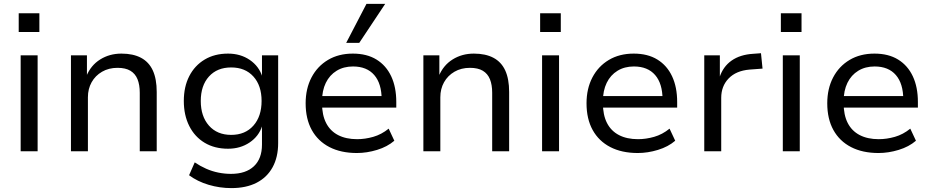

<svg xmlns="http://www.w3.org/2000/svg" viewBox="-20 -776 4782 985"><path d="M76 -612V-708H182V-612ZM86 0V-492H173V0Z M344 0V-492H426V-385H423Q446 -441 494 -471Q542 -501 603 -501Q663 -501 703.5 -479.5Q744 -458 764 -414.5Q784 -371 784 -304V0H697V-300Q697 -341 685.5 -369.5Q674 -398 649 -413Q624 -428 583 -428Q538 -428 503.5 -408Q469 -388 450 -354Q431 -320 431 -277V0Z M1167 189Q1107 189 1050 172Q993 155 950 123L979 57Q1007 76 1037.5 89.5Q1068 103 1100.5 109.5Q1133 116 1165 116Q1241 116 1282.5 77Q1324 38 1324 -34V-130H1325Q1308 -77 1260.5 -45Q1213 -13 1150 -13Q1081 -13 1030 -43.5Q979 -74 951 -129.5Q923 -185 923 -258Q923 -331 951 -385.5Q979 -440 1030 -470.5Q1081 -501 1150 -501Q1214 -501 1261.5 -468.5Q1309 -436 1326 -382H1324V-492H1407V-42Q1407 30 1378.5 82Q1350 134 1296.5 161.5Q1243 189 1167 189ZM1166 -84Q1238 -84 1280 -131.5Q1322 -179 1322 -258Q1322 -337 1280 -383.5Q1238 -430 1166 -430Q1094 -430 1052 -383.5Q1010 -337 1010 -258Q1010 -179 1052 -131.5Q1094 -84 1166 -84Z M1811 9Q1729 9 1670 -21.5Q1611 -52 1579.5 -109Q1548 -166 1548 -246Q1548 -321 1578 -378.5Q1608 -436 1662.5 -468.5Q1717 -501 1790 -501Q1862 -501 1911.5 -470.5Q1961 -440 1987 -384.5Q2013 -329 2013 -253V-224H1613V-283H1956L1938 -265Q1938 -347 1900 -391Q1862 -435 1791 -435Q1743 -435 1707 -413Q1671 -391 1651.5 -351Q1632 -311 1632 -256V-247Q1632 -186 1653 -145Q1674 -104 1714.5 -83Q1755 -62 1812 -62Q1853 -62 1895 -74Q1937 -86 1974 -116L2003 -54Q1967 -23 1914.5 -7Q1862 9 1811 9ZM1756 -556 1860 -756H1956L1823 -556Z M2152 0V-492H2234V-385H2231Q2254 -441 2302 -471Q2350 -501 2411 -501Q2471 -501 2511.5 -479.5Q2552 -458 2572 -414.5Q2592 -371 2592 -304V0H2505V-300Q2505 -341 2493.5 -369.5Q2482 -398 2457 -413Q2432 -428 2391 -428Q2346 -428 2311.5 -408Q2277 -388 2258 -354Q2239 -320 2239 -277V0Z M2751 -612V-708H2857V-612ZM2761 0V-492H2848V0Z M3252 9Q3170 9 3111 -21.5Q3052 -52 3020.5 -109Q2989 -166 2989 -246Q2989 -321 3019 -378.5Q3049 -436 3103.5 -468.5Q3158 -501 3231 -501Q3303 -501 3352.5 -470.5Q3402 -440 3428 -384.5Q3454 -329 3454 -253V-224H3054V-283H3397L3379 -265Q3379 -347 3341 -391Q3303 -435 3232 -435Q3184 -435 3148 -413Q3112 -391 3092.5 -351Q3073 -311 3073 -256V-247Q3073 -186 3094 -145Q3115 -104 3155.5 -83Q3196 -62 3253 -62Q3294 -62 3336 -74Q3378 -86 3415 -116L3444 -54Q3408 -23 3355.5 -7Q3303 9 3252 9Z M3593 0V-492H3673V-378H3671Q3689 -434 3733 -465Q3777 -496 3844 -500L3884 -503L3892 -424L3825 -419Q3756 -413 3718 -373.5Q3680 -334 3680 -274V0Z M3986 -612V-708H4092V-612ZM3996 0V-492H4083V0Z M4487 9Q4405 9 4346 -21.5Q4287 -52 4255.5 -109Q4224 -166 4224 -246Q4224 -321 4254 -378.5Q4284 -436 4338.5 -468.5Q4393 -501 4466 -501Q4538 -501 4587.5 -470.5Q4637 -440 4663 -384.5Q4689 -329 4689 -253V-224H4289V-283H4632L4614 -265Q4614 -347 4576 -391Q4538 -435 4467 -435Q4419 -435 4383 -413Q4347 -391 4327.5 -351Q4308 -311 4308 -256V-247Q4308 -186 4329 -145Q4350 -104 4390.5 -83Q4431 -62 4488 -62Q4529 -62 4571 -74Q4613 -86 4650 -116L4679 -54Q4643 -23 4590.5 -7Q4538 9 4487 9Z"/></svg>

Font: Nunito Sans 9pt
Style: Regular
Weight: 400
Version: Version 3.101;gftools[0.9.27]